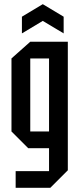

<svg xmlns="http://www.w3.org/2000/svg" viewBox="-20 -760 385 920"><path d="M55 140V60H215V-50H115L35 -130V-480L125 -560H305V56L221 140ZM125 -480V-130H215V-480ZM85 -600V-680L185 -740L285 -680V-600L185 -660Z"/></svg>

Font: Tektur Condensed
Style: Regular
Weight: 400
Width: 3
Designer: Adam Jagosz
Foundry: Adam Jagosz
Version: Version 1.005;gftools[0.9.30]